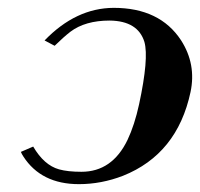

<svg xmlns="http://www.w3.org/2000/svg" viewBox="-20 -464 514 494"><path d="M189.5 -22Q268.6 -22 308.1 -104Q326.2 -142.1 337.9 -195.8Q363.3 -314 351.6 -356Q335 -410.2 262.2 -411.1Q199.2 -411.1 161.1 -382.3Q144 -369.1 120.6 -346.2L94.7 -359.9Q175.3 -443.4 272.5 -443.8Q391.1 -443.8 445.8 -360.4Q485.4 -298.8 470.2 -227.1Q436 -67.4 296.4 -11.7Q240.7 9.8 183.1 9.8Q85.9 9.8 40 -61.5Q36.1 -67.4 33.7 -73.2L65.4 -86.9Q93.3 -39.1 131.8 -28.3Q154.3 -22 189.5 -22Z"/></svg>

Font: Linux Libertine Slanted O
Style: Bold Slanted
Weight: 700
Designer: Philipp H. Poll
Foundry: Philipp H. Poll
Version: Version 5.0.0